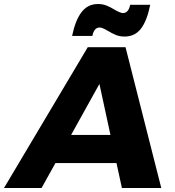

<svg xmlns="http://www.w3.org/2000/svg" viewBox="-79 -936 872 956"><path d="M528 0 501 -124H197L128 0H-59L358 -701H546L724 0ZM275 -264H471L416 -518ZM541 -754Q518 -754 499 -761.5Q480 -769 457 -783Q454 -785 440.5 -792Q427 -799 417 -799Q389 -799 381 -757H280Q296 -835 327 -875.5Q358 -916 409 -916Q432 -916 451 -908.5Q470 -901 493 -887Q521 -871 533 -871Q561 -871 569 -912H669Q653 -833 623 -793.5Q593 -754 541 -754Z"/></svg>

Font: Gontserrat
Style: Bold Italic
Weight: 700
Italic angle: -11.3°
Designer: Julieta Ulanovsky
Foundry: Julieta Ulanovsky
Version: Version 6.001